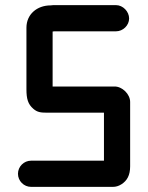

<svg xmlns="http://www.w3.org/2000/svg" viewBox="-20 -694 577 748"><path d="M101 34H420C431 34 442 31 453 24C475 10 487 -11 487 -46V-297C487 -327 456 -358 425 -357H185V-571C188 -572 192 -572 196 -572H432C459 -572 483 -595 483 -622C483 -649 459 -674 432 -674H196C189 -674 183 -674 177 -673C125 -673 83 -639 83 -586V-346C83 -309 89 -288 110 -270C125 -257 138 -255 163 -255H385V-68H101C73 -68 50 -45 50 -17C50 11 73 34 101 34Z"/></svg>

Font: Electronic
Style: UltBlk
Weight: 500
Version: Version 1.011